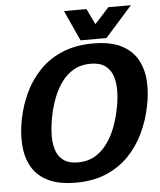

<svg xmlns="http://www.w3.org/2000/svg" viewBox="-58 -900 798 960"><g transform="rotate(-5 341.0 -420.0)"><path d="M284 10Q197 10 142.5 -18Q88 -46 62 -94.5Q36 -143 32.5 -205Q29 -267 43 -334Q57 -402 86.5 -463.5Q116 -525 163 -573Q210 -621 276.5 -648.5Q343 -676 430 -676Q517 -676 571 -648.5Q625 -621 651.5 -573Q678 -525 681.5 -463.5Q685 -402 670 -334Q656 -267 626.5 -205Q597 -143 550 -94.5Q503 -46 437 -18Q371 10 284 10ZM304 -90Q352 -90 388 -111Q424 -132 450 -167.5Q476 -203 492.5 -246Q509 -289 518 -334Q528 -379 529.5 -422Q531 -465 520.5 -500Q510 -535 483 -555.5Q456 -576 408 -576Q360 -576 324 -555.5Q288 -535 262.5 -500Q237 -465 220.5 -422Q204 -379 195 -334Q186 -289 184 -246Q182 -203 192 -167.5Q202 -132 229 -111Q256 -90 304 -90ZM635 -850 499 -697H369L299 -850H412L450 -771L522 -850Z"/></g></svg>

Font: Epunda Sans
Style: Bold Italic
Weight: 700
Italic angle: -12.0243°
Designer: Simon Atzbach
Foundry: typofactur
Version: Version 2.204; ttfautohint (v1.8.4.7-5d5b)